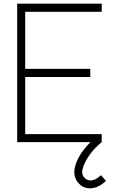

<svg xmlns="http://www.w3.org/2000/svg" viewBox="-20 -770 644 1040"><path d="M554 209.5Q533 230.5 507.5 241.5Q486.5 250 469 250Q430 250 407.5 224Q382.5 199 382.5 162.5Q382.5 148 387.5 128Q406 64 470 0H73V-750H531V-706H116.5V-397H469V-353H116.5V-43.5H531V0Q515 12.5 499.8 28Q484.5 43.5 470 62.5Q439 105 429 139.5Q425 154.5 425 161.5Q425 180 437.5 192.5Q451.5 207.5 470 207.5Q497 207.5 527 179Z"/></svg>

Font: Russisch Sans ExtraLight
Style: Regular
Weight: 200
Width: 4
Designer: Michael Sharanda (font) & Cristiano Sobral (main changes)
Foundry: Michael Sharanda
Version: Version 2.00;September 8, 2020;FontCreator 13.0.0.2681 64-bi